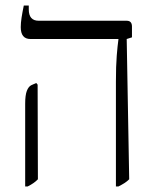

<svg xmlns="http://www.w3.org/2000/svg" viewBox="-20 -667 566 694"><path d="M399 7V-372Q399 -429 402 -466Q405 -503 408 -524V-526H90Q55 -526 55 -569Q55 -584 58 -603.5Q61 -623 66 -647H84V-633Q84 -592 120 -592H438Q457 -592 457 -571V-532L438 -526L447 -19Q439 -11 429.5 -5Q420 1 408 7ZM71 7V-292Q71 -323 77 -338.5Q83 -354 93 -359L111 -367L116 -361L117 -19Q104 -5 80 7Z"/></svg>

Font: Noto Serif Hebrew SemiCondensed Light
Style: Regular
Weight: 300
Width: 4
Designer: Monotype Design Team
Foundry: Monotype Imaging Inc.
Version: Version 2.004; ttfautohint (v1.8.4.7-5d5b)